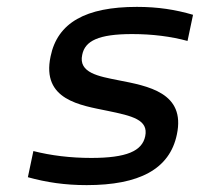

<svg xmlns="http://www.w3.org/2000/svg" viewBox="-20 -529 581 558"><path d="M292 -207C365 -192 412 -181 402 -133C393 -90 348 -70 245 -70C185 -70 128 -77 77 -90L61 -14C115 1 169 9 232 9C384 9 473 -37 494 -138C520 -260 410 -279 323 -296C268 -307 207 -317 219 -370C227 -410 266 -430 364 -430C423 -430 477 -423 525 -410L541 -486C490 -501 439 -509 378 -509C229 -509 147 -463 127 -365C100 -238 215 -223 292 -207Z"/></svg>

Font: LT Wave Text Italic
Style: Regular
Weight: 400
Designer: Daniel Lyons
Version: Version 2.5 (Glyphs App)